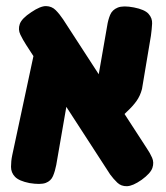

<svg xmlns="http://www.w3.org/2000/svg" viewBox="-20 -608 559 645"><path d="M456 -4Q426 17 406.5 17.5Q387 18 374 5.5Q361 -7 350 -22L68 -457Q57 -474 48.5 -491.5Q40 -509 46.5 -527.5Q53 -546 85 -567Q116 -588 135 -587.5Q154 -587 167 -574Q180 -561 192 -543L473 -110Q484 -94 491 -78Q498 -62 492 -44Q486 -26 456 -4ZM79 7Q44 0 30.5 -14Q17 -28 17 -47.5Q17 -67 21 -86L95 -432L225 -377L169 -54Q165 -33 158 -16.5Q151 0 133.5 6.5Q116 13 79 7ZM360 -185 294 -257 340 -521Q343 -541 350 -558Q357 -575 375.5 -582.5Q394 -590 430 -583Q466 -576 479 -561.5Q492 -547 491 -528.5Q490 -510 487 -488L457 -309Q451 -286 438.5 -268.5Q426 -251 406 -232.5Q386 -214 360 -185Z"/></svg>

Font: Fredoka Condensed SemiBold
Style: Regular
Weight: 600
Width: 3
Designer: Ben Nathan
Foundry: Milena B. Brandão, Ben Nathan
Version: Version 2.001